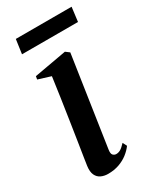

<svg xmlns="http://www.w3.org/2000/svg" viewBox="-174 -720 658 790"><g transform="rotate(-30 154.5 -324.5)"><path d="M96 11Q78 11 63.2 4.2Q48.5 -2.5 41 -18.2Q33.5 -34 37 -60.5Q38 -68.5 42.5 -96.8Q47 -125 53.5 -166.8Q60 -208.5 67.5 -257.8Q75 -307 82.5 -357.5Q90 -408 96 -453L36.5 -471.5L39 -486L192.5 -513.5L210.5 -500L147 -75.5Q144 -56 150.5 -49.5Q157 -43 165.5 -43Q176 -43 185.8 -48.5Q195.5 -54 210.5 -70L220.5 -50.5Q208.5 -34 190.5 -20Q172.5 -6 148.8 2.5Q125 11 96 11ZM44 -660H309L300.5 -592.5H34.5Z"/></g></svg>

Font: Merriweather 144pt Medium
Style: Italic
Weight: 500
Italic angle: -7.8°
Version: Version 2.101